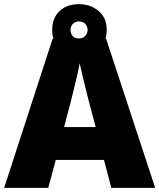

<svg xmlns="http://www.w3.org/2000/svg" viewBox="-20 -903 766 923"><path d="M515 0 480 -134H248L212 0H0L233 -717H490L726 0ZM409 -409Q404 -428 395 -463.5Q386 -499 377 -537Q368 -575 363 -599Q359 -575 350.5 -539Q342 -503 333.5 -468Q325 -433 319 -409L288 -292H440ZM360 -636Q302 -636 266.5 -669Q231 -702 231 -759Q231 -817 266.5 -850Q302 -883 360 -883Q415 -883 454 -850Q493 -817 493 -760Q493 -702 454.5 -669Q416 -636 360 -636ZM360 -718Q377 -718 389 -729.5Q401 -741 401 -759Q401 -778 389 -789Q377 -800 360 -800Q343 -800 331 -789Q319 -778 319 -759Q319 -741 329.5 -729.5Q340 -718 360 -718Z"/></svg>

Font: Noto Sans Cherokee Black
Style: Regular
Weight: 900
Designer: Monotype Design Team
Foundry: Monotype Imaging Inc.
Version: Version 2.001; ttfautohint (v1.8.4.7-5d5b)